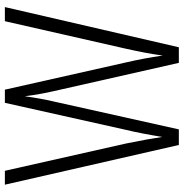

<svg xmlns="http://www.w3.org/2000/svg" viewBox="-3 -751 754 788"><g transform="rotate(-90 374.0 -357.0)"><path d="M739 -714H681L568 -217C557 -167 547 -119 540 -66C532 -121 524 -164 512 -216L400 -714H346L235 -217C225 -176 214 -118 206 -68C201 -103 192 -153 179 -217L67 -714H10L173 0H237L352 -516C362 -557 367 -594 373 -632C379 -585 386 -548 394 -513L510 0H574Z"/></g></svg>

Font: Noto Sans Hebrew Condensed Light
Style: Regular
Weight: 300
Width: 3
Designer: Monotype Design Team
Foundry: Monotype Imaging Inc.
Version: Version 2.004